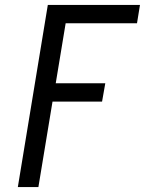

<svg xmlns="http://www.w3.org/2000/svg" viewBox="-20 -550 640 775"><path d="M52 205 173 -530H545L533 -456H245L205 -214H405L392 -140H192L135 205Z"/></svg>

Font: Iosevka Slab Extended Oblique
Style: Regular
Weight: 400
Width: 7
Italic angle: -9°
Monospace: yes
Designer: Belleve Invis
Foundry: Belleve Invis
Version: Version 11.1.0; ttfautohint (v1.8.3)